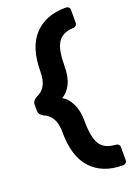

<svg xmlns="http://www.w3.org/2000/svg" viewBox="-173 -844 757 1070"><g transform="rotate(-20 205.5 -308.5)"><path d="M359 159Q241 158 174.5 86Q108 14 108 -131Q108 -218 53 -248L42 -253Q28 -261 21.5 -270Q15 -279 15 -293V-325Q15 -339 21.5 -348Q28 -357 42 -365L53 -370Q108 -400 108 -487Q108 -631 174.5 -703Q241 -775 358 -776H364Q373 -776 379.5 -770Q386 -764 386 -754V-677Q386 -668 379.5 -662Q373 -656 365 -655H361Q328 -653 306 -642Q284 -631 270.5 -609Q257 -587 251 -553Q245 -519 245 -471Q245 -408 224.5 -367Q204 -326 171 -309Q204 -292 224.5 -249.5Q245 -207 245 -147Q245 -51 270.5 -9Q296 33 360 37L365 38Q373 38 379.5 44Q386 50 386 60V137Q386 146 379.5 152.5Q373 159 364 159Z"/></g></svg>

Font: Fz Rubik SemBd
Style: Regular
Weight: 600
Designer: Hubert and Fischer
Foundry: Hubert and Fischer
Version: Vit hóa bi FontZin.com